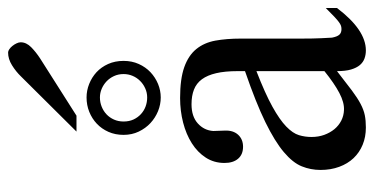

<svg xmlns="http://www.w3.org/2000/svg" viewBox="-249 -685 942 484"><g transform="rotate(-90 222.0 -443.0)"><path d="M443.8 -64.5Q388.7 8.3 336.9 8.3Q326.2 8.3 316.7 4.9Q307.1 1.5 300 -6.8Q293 -15.1 288.8 -29.1Q284.7 -43 284.7 -64.5Q255.4 -41.5 236.1 -27.1Q216.8 -12.7 201.9 -4.9Q187 2.9 173.6 5.6Q160.2 8.3 142.6 8.3Q118.7 8.3 99.1 0.2Q79.6 -7.8 65.4 -22.7Q51.3 -37.6 43.5 -58.8Q35.6 -80.1 35.6 -106Q35.6 -130.9 44.7 -153.3Q53.7 -175.8 80.6 -198.5Q107.4 -221.2 156.2 -245.1Q205.1 -269 284.7 -296.4V-314.9Q284.7 -347.2 279.5 -369.1Q274.4 -391.1 264.2 -405Q253.9 -418.9 238.3 -425Q222.7 -431.2 201.2 -431.2Q170.4 -431.2 152.8 -415.3Q135.3 -399.4 133.8 -376.5L134.8 -347.2Q135.7 -326.2 124.3 -313.7Q112.8 -301.3 94.2 -301.3Q74.7 -301.3 64 -313.7Q53.2 -326.2 53.2 -348.1Q53.2 -374.5 66.7 -395.3Q80.1 -416 102.8 -430.4Q125.5 -444.8 155 -452.4Q184.6 -460 216.8 -460Q265.1 -460 294.7 -449.5Q324.2 -439 340.3 -419.2Q356.4 -399.4 361.6 -371.1Q366.7 -342.8 366.7 -307.6V-155.3Q366.7 -124 367.7 -104Q368.7 -84 369.1 -77.1Q371.6 -64 376.5 -58.6Q381.3 -53.2 390.6 -53.2Q395 -53.2 398.9 -54.4Q402.8 -55.7 408.2 -59.6Q413.6 -63.5 421.9 -71.3Q430.2 -79.1 443.8 -92.8ZM284.7 -267.6Q228 -245.6 195.1 -227.3Q162.1 -209 145 -192.4Q127.9 -175.8 123.3 -160.4Q118.7 -145 118.7 -128.9Q118.7 -111.3 124 -96.7Q129.4 -82 138.4 -71Q147.5 -60.1 159.9 -53.7Q172.4 -47.4 186.5 -46.9Q205.6 -45.9 229.7 -58.6Q253.9 -71.3 284.7 -96.2ZM277.3 -602.5Q277.3 -615.7 272.2 -626.7Q267.1 -637.7 258.8 -645.5Q250.5 -653.3 240 -657.7Q229.5 -662.1 218.3 -662.1Q206.1 -662.1 195.1 -657.7Q184.1 -653.3 175.8 -645.5Q167.5 -637.7 162.6 -626.7Q157.7 -615.7 157.7 -602.5Q157.7 -588.4 162.8 -577.4Q168 -566.4 176.5 -558.6Q185.1 -550.8 195.8 -546.9Q206.5 -543 218.3 -543Q230.5 -543 241.2 -547.9Q252 -552.7 260 -560.8Q268.1 -568.8 272.7 -579.6Q277.3 -590.3 277.3 -602.5ZM310.5 -602.5Q310.5 -581.5 302.7 -564.2Q294.9 -546.9 282 -534.7Q269 -522.5 252.4 -515.6Q235.8 -508.8 218.3 -508.8Q200.7 -508.8 183.8 -515.6Q167 -522.5 153.8 -534.7Q140.6 -546.9 132.3 -564.2Q124 -581.5 124 -602.5Q124 -623.5 131.6 -640.6Q139.2 -657.7 152.1 -669.9Q165 -682.1 182.1 -689Q199.2 -695.8 218.3 -695.8Q235.8 -695.8 252.4 -689.2Q269 -682.6 282 -670.7Q294.9 -658.7 302.7 -641.4Q310.5 -624 310.5 -602.5ZM357.4 -861.8Q357.4 -847.7 345 -835.4Q332.5 -823.2 316.9 -813L172.4 -721.2H132.3L271 -860.8Q283.7 -874 299.6 -883.8Q315.4 -893.6 331.5 -893.6Q335.4 -893.6 339.8 -890.6Q344.2 -887.7 348.1 -882.8Q352.1 -877.9 354.7 -872.3Q357.4 -866.7 357.4 -861.8Z"/></g></svg>

Font: Doulos SIL Am
Style: Regular
Weight: 400
Designer: Walt Agee, Victor Gaultney, Peter Martin, Debbi Hosken, Becca Hirsbrunner
Foundry: SIL International
Version: Version 5.000